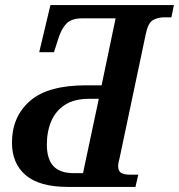

<svg xmlns="http://www.w3.org/2000/svg" viewBox="-20 -734 703 754"><path d="M246 0Q135 0 81 -46Q27 -92 27 -174Q27 -275 97 -337Q167 -399 319 -399H379L434 -662H303Q261 -662 241 -641.5Q221 -621 209 -582L192 -529H134L178 -714H663L653 -666H626Q600 -666 580.5 -655Q561 -644 552 -598L450 -115Q448 -107 446 -98.5Q444 -90 444 -81Q444 -62 456 -55Q468 -48 491 -48H523L512 0ZM270 -54H306L368 -346H330Q272 -346 235.5 -322.5Q199 -299 181.5 -258.5Q164 -218 164 -166Q164 -110 189.5 -82Q215 -54 270 -54Z"/></svg>

Font: Noto Serif SemiCondensed SemiBold
Style: Italic
Weight: 600
Width: 4
Italic angle: -12°
Designer: Monotype Design Team
Foundry: Monotype Imaging Inc.
Version: Version 2.014; ttfautohint (v1.8.4.7-5d5b)